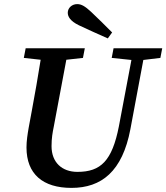

<svg xmlns="http://www.w3.org/2000/svg" viewBox="-20 -898 810 935"><path d="M524 -616 620 -606 559 -283C526 -115 471 -61 357 -61C282 -61 231 -107 231 -186C231 -226 236 -252 242 -282L303 -607L384 -616L393 -663H105L96 -616L178 -607C165 -524 150 -440 135 -359L120 -278C114 -244 109 -211 109 -180C109 -50 189 17 328 17C474 17 576 -63 615 -269L678 -606L761 -616L770 -663H533ZM526 -740C492 -774 458 -808 424 -840C394 -868 376 -878 356 -878C330 -878 310 -859 310 -836C310 -818 321 -796 364 -775C410 -753 458 -732 505 -711Z"/></svg>

Font: Source Serif Pro Semibold
Style: Italic
Weight: 600
Italic angle: -12°
Designer: Frank Grießhammer
Foundry: Adobe Systems Incorporated
Version: Version 3.001;hotconv 1.0.111;makeotfexe 2.5.65597